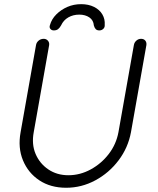

<svg xmlns="http://www.w3.org/2000/svg" viewBox="-20 -885 753 914"><path d="M651.4 -700.2Q665 -700.2 671.9 -691.4Q678.7 -682.6 676.8 -669.9L603.5 -255.9Q589.8 -181.6 544.4 -121.6Q499 -61.5 433.6 -26.4Q368.2 8.8 294.9 8.8Q220.7 8.8 167.5 -26.4Q114.3 -61.5 89.4 -121.6Q64.5 -181.6 78.1 -255.9L151.4 -669.9Q153.3 -682.6 163.6 -691.4Q173.8 -700.2 188.5 -700.2Q200.2 -700.2 208 -691.4Q215.8 -682.6 213.9 -669.9L140.6 -255.9Q129.9 -198.2 149.4 -152.3Q168.9 -106.4 210 -78.6Q251 -50.8 305.7 -50.8Q361.3 -50.8 412.1 -78.6Q462.9 -106.4 498 -152.3Q533.2 -198.2 543.9 -255.9L617.2 -669.9Q619.1 -682.6 628.9 -691.4Q638.7 -700.2 651.4 -700.2ZM366.2 -865.2Q401.4 -865.2 427.7 -852.1Q454.1 -838.9 467.3 -816.4Q480.5 -793.9 478.5 -766.6Q479.5 -754.9 471.7 -747.6Q463.9 -740.2 453.1 -740.2Q441.4 -740.2 435.5 -746.6Q429.7 -752.9 426.8 -763.7Q424.8 -789.1 405.3 -802.2Q385.7 -815.4 357.4 -815.4Q328.1 -815.4 305.2 -802.2Q282.2 -789.1 270.5 -763.7Q264.6 -752.9 256.8 -746.6Q249 -740.2 236.3 -740.2Q225.6 -740.2 219.7 -747.6Q213.9 -754.9 217.8 -765.6Q225.6 -793.9 248 -816.4Q270.5 -838.9 300.8 -852.1Q331.1 -865.2 366.2 -865.2Z"/></svg>

Font: Quicksand
Style: Italic
Weight: 400
Designer: Andrew Paglinawan
Foundry: Andrew Paglinawan
Version: Version 3.006